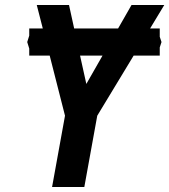

<svg xmlns="http://www.w3.org/2000/svg" viewBox="-20 -745 674 765"><path d="M239 -284 178 -523.5H96.5V-551.5L88.5 -577.5L96.5 -603V-631.5H150.5L126.5 -725H255L275.5 -631.5H450.5L504 -725H634.5L578 -631.5H616.5V-598.5L623.5 -577.5L616.5 -556V-523.5H512.5L367.5 -284L316 0H187.5ZM324 -410.5 388.5 -523.5H299Z"/></svg>

Font: JuliaMono SemiBoldItalic
Style: Regular
Weight: 600
Italic angle: -9°
Monospace: yes
Designer: cormullion
Foundry: corm
Version: Version 0.049; ttfautohint (v1.8.4)